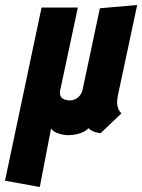

<svg xmlns="http://www.w3.org/2000/svg" viewBox="-20 -531 568 767"><path d="M451 -150 528 -511 379 -498 310 -173Q308 -162 301 -152Q294 -142 283 -136Q272 -130 257 -130Q248 -130 238 -133.5Q228 -137 223 -145.5Q218 -154 220 -168L291 -501H146L0 191L139 216L184 -18Q189 -10 197.5 -5Q206 0 216 3Q226 6 235.5 7.5Q245 9 252 9Q271 9 287.5 5Q304 1 316 -5.5Q328 -12 333 -19Q337 -15 345 -10Q353 -5 363 -2.5Q373 0 382 1L465 -78Q463 -80 457.5 -87Q452 -94 449 -109Q446 -124 451 -150Z"/></svg>

Font: Advent Pro ExtraBold
Style: Italic
Weight: 800
Italic angle: -12°
Version: Version 3.000